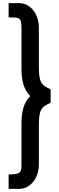

<svg xmlns="http://www.w3.org/2000/svg" viewBox="-20 -862 376 1225"><path d="M35 251V343H103C174 343 228 274 228 187V-55C228 -160 240 -179 303 -206V-292C240 -320 228 -338 228 -443V-685C228 -773 174 -842 103 -842H35V-751C100 -751 117 -753 117 -688V-428C117 -348 131 -291 173 -249C131 -207 117 -151 117 -70V196C117 240 106 251 35 251Z"/></svg>

Font: Oakes Bold
Style: Regular
Weight: 700
Designer: Samuel Oakes
Foundry: Samuel Oakes
Version: Version 1.003;PS 001.003;hotconv 1.0.88;makeotf.lib2.5.64775